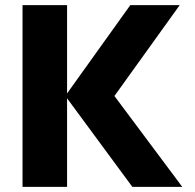

<svg xmlns="http://www.w3.org/2000/svg" viewBox="-20 -730 760 750"><path d="M497 0 242 -346V0H68V-710H242V-365L489 -710H682L427 -355L692 0Z"/></svg>

Font: Geist ExtBd
Style: Regular
Weight: 400
Designer: Basement.studio, Andrés Briganti, Mateo Zaragoza
Foundry: Basement.studio, Vercel, Andrés Briganti, Guido Ferreyra, Mateo Zaragoza
Version: Version 1.401